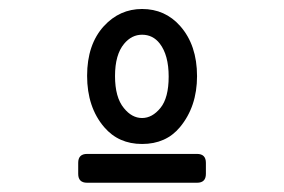

<svg xmlns="http://www.w3.org/2000/svg" viewBox="-20 -762 626 423"><path d="M171.9 -422.9H414.1Q433.6 -422.9 433.6 -403.3V-378.9Q433.6 -359.4 414.1 -359.4H171.9Q152.3 -359.4 152.3 -378.9V-403.3Q152.3 -422.9 171.9 -422.9ZM351.6 -593.3Q351.6 -640.6 332 -666Q316.9 -685.5 293 -685.5Q270 -685.5 253.4 -665.5Q233.4 -641.6 233.4 -594.5Q233.4 -547.4 252.9 -523.9Q270.5 -502 293 -502Q315.4 -502 333.5 -524.2Q351.6 -546.4 351.6 -593.3ZM293 -444.8Q241.2 -444.8 209.5 -481.9Q171.9 -525.9 171.9 -595Q171.9 -664.1 209 -704.6Q243.7 -742.2 293 -742.2Q343.8 -742.2 377 -704.6Q414.1 -662.6 414.1 -594.2Q414.1 -527.3 376.5 -481.9Q345.7 -444.8 293 -444.8Z"/></svg>

Font: Simply Mono
Style: Book
Weight: 400
Designer: Wojciech Kalinowski "wmk69" (wmk69@o2.pl)
Foundry: Wojciech Kalinowski "wmk69" (wmk69@o2.pl)
Version: Version 1.0.0